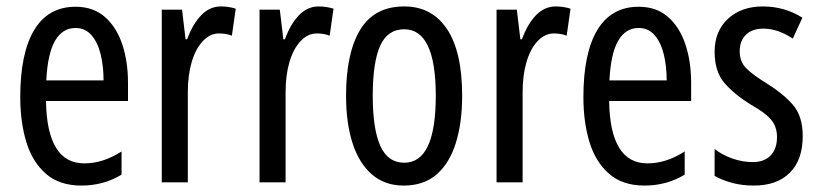

<svg xmlns="http://www.w3.org/2000/svg" viewBox="-20 -567 2548 597"><path d="M215 -546Q270 -546 306 -514.5Q342 -483 360 -429.5Q378 -376 378 -309V-253H123Q126 -59 242 -59Q271 -59 299.5 -68Q328 -77 358 -96V-24Q302 10 233 10Q165 10 123 -26.5Q81 -63 62 -125Q43 -187 43 -265Q43 -402 86.5 -474Q130 -546 215 -546ZM215 -480Q174 -480 151 -440Q128 -400 124 -317H302Q302 -361 293 -398Q284 -435 264.5 -457.5Q245 -480 215 -480Z M667 -547Q691 -547 713 -540L701 -456Q684 -463 661 -463Q633 -463 610.5 -439Q588 -415 576 -374Q564 -333 564 -280V0H483V-537H546L557 -445H562Q579 -492 605.5 -519.5Q632 -547 667 -547Z M971 -547Q995 -547 1017 -540L1005 -456Q988 -463 965 -463Q937 -463 914.5 -439Q892 -415 880 -374Q868 -333 868 -280V0H787V-537H850L861 -445H866Q883 -492 909.5 -519.5Q936 -547 971 -547Z M1417 -269Q1417 -186 1397.5 -123Q1378 -60 1338 -25Q1298 10 1235 10Q1176 10 1136 -25Q1096 -60 1076 -122.5Q1056 -185 1056 -269Q1056 -402 1100 -474.5Q1144 -547 1237 -547Q1323 -547 1370 -476.5Q1417 -406 1417 -269ZM1139 -269Q1139 -166 1162.5 -113.5Q1186 -61 1237 -61Q1335 -61 1335 -269Q1335 -476 1237 -476Q1185 -476 1162 -424.5Q1139 -373 1139 -269Z M1708 -547Q1732 -547 1754 -540L1742 -456Q1725 -463 1702 -463Q1674 -463 1651.5 -439Q1629 -415 1617 -374Q1605 -333 1605 -280V0H1524V-537H1587L1598 -445H1603Q1620 -492 1646.5 -519.5Q1673 -547 1708 -547Z M1966 -546Q2021 -546 2057 -514.5Q2093 -483 2111 -429.5Q2129 -376 2129 -309V-253H1874Q1877 -59 1993 -59Q2022 -59 2050.5 -68Q2079 -77 2109 -96V-24Q2053 10 1984 10Q1916 10 1874 -26.5Q1832 -63 1813 -125Q1794 -187 1794 -265Q1794 -402 1837.5 -474Q1881 -546 1966 -546ZM1966 -480Q1925 -480 1902 -440Q1879 -400 1875 -317H2053Q2053 -361 2044 -398Q2035 -435 2015.5 -457.5Q1996 -480 1966 -480Z M2476 -144Q2476 -70 2436 -30Q2396 10 2324 10Q2287 10 2256 1.5Q2225 -7 2202 -20V-104Q2224 -86 2256 -74.5Q2288 -63 2321 -63Q2356 -63 2376 -83.5Q2396 -104 2396 -141Q2396 -173 2377.5 -195Q2359 -217 2314 -242Q2264 -273 2233 -308.5Q2202 -344 2202 -406Q2202 -470 2243.5 -508.5Q2285 -547 2352 -547Q2419 -547 2475 -512L2445 -447Q2424 -461 2401 -469.5Q2378 -478 2353 -478Q2319 -478 2299.5 -459Q2280 -440 2280 -408Q2280 -376 2299 -356Q2318 -336 2365 -307Q2415 -276 2445.5 -241Q2476 -206 2476 -144Z"/></svg>

Font: Noto Sans Myanmar ExtraCondensed
Style: Regular
Weight: 400
Width: 2
Designer: Monotype Design Team
Foundry: Monotype Imaging Inc.
Version: Version 2.107; ttfautohint (v1.8.4.7-5d5b)